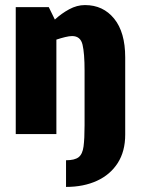

<svg xmlns="http://www.w3.org/2000/svg" viewBox="-20 -528 555 756"><path d="M240 103Q274 103 289.5 91Q305 79 309 48.5Q313 18 313 -35V-250Q313 -318 305 -352Q297 -386 264 -386Q253 -386 236.5 -382Q220 -378 202 -372V0H42V-500H172L196 -451Q222 -475 252.5 -491.5Q283 -508 314 -508H315Q386 -508 429.5 -454.5Q473 -401 473 -302V-250V2Q473 68 443.5 114Q414 160 361.5 184Q309 208 240 208Z"/></svg>

Font: Epunda Sans ExtraBold
Style: Regular
Weight: 800
Designer: Simon Atzbach
Foundry: typofactur
Version: Version 2.204; ttfautohint (v1.8.4.7-5d5b)